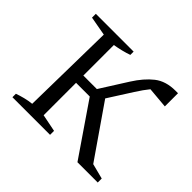

<svg xmlns="http://www.w3.org/2000/svg" viewBox="-122 -636 783 783"><g transform="rotate(45 269.5 -244.5)"><path d="M32 0V-20Q49 -26 68.5 -31Q88 -36 108 -38L115 -444L32 -459V-481H250V-462Q216 -450 174 -443V-267H252L326 -384Q357 -433 392.5 -461Q428 -489 484 -489Q490 -489 498 -489V-413L407 -421Q398 -410 388 -396Q378 -382 368 -366L303 -264L458 -40L524 -23V0H407L253 -225H174V-38L249 -23V0Z"/></g></svg>

Font: Piazzolla Light
Style: Regular
Weight: 300
Designer: Juan Pablo del Peral
Foundry: Huerta Tipografica
Version: Version 1.330